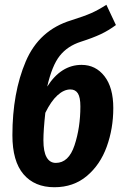

<svg xmlns="http://www.w3.org/2000/svg" viewBox="-20 -770 522 805"><path d="M455 -317Q455 -231 427.5 -155Q400 -79 344 -32Q288 15 208 15Q125 15 78.5 -39.5Q32 -94 32 -203Q32 -381 88 -512.5Q144 -644 279 -685Q333 -702 362.5 -715Q392 -728 426 -750L466 -665Q435 -642 402 -626.5Q369 -611 319 -595Q263 -577 230.5 -536Q198 -495 178 -407Q236 -498 322 -498Q381 -498 418 -450.5Q455 -403 455 -317ZM317 -324Q317 -362 306.5 -378.5Q296 -395 275 -395Q248 -395 221 -370.5Q194 -346 170 -297Q162 -224 162 -182Q162 -134 175.5 -110.5Q189 -87 214 -87Q268 -87 292.5 -161Q317 -235 317 -324Z"/></svg>

Font: Fira Sans Compressed SemiBold
Style: Italic
Weight: 600
Width: 1
Italic angle: -8°
Designer: bBox Type GmbH & Carrois Corporate GbR & Edenspiekermann AG
Foundry: bBox Type GmbH & Carrois Corporate GbR & Edenspiekermann AG
Version: Version 4.301